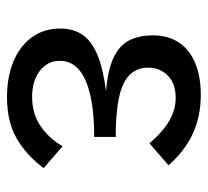

<svg xmlns="http://www.w3.org/2000/svg" viewBox="-42 -518 580 535"><g transform="rotate(90 247.5 -250.0)"><path d="M448 -82Q411 -33 364.5 -6.5Q318 20 250 20Q195 20 152 2.5Q109 -15 84 -48.5Q59 -82 59 -129Q59 -165 76.5 -190.5Q94 -216 132.5 -232Q171 -248 234 -256Q172 -261 138 -278Q104 -295 91 -322.5Q78 -350 78 -386Q78 -429 98 -459Q118 -489 155.5 -504.5Q193 -520 243 -520Q305 -520 353.5 -497Q402 -474 440 -430L379 -377Q346 -415 315.5 -432.5Q285 -450 252 -450Q212 -450 190 -428Q168 -406 168 -373Q168 -327 212 -305Q256 -283 361 -283V-223Q292 -223 244.5 -212Q197 -201 173 -180Q149 -159 149 -127Q149 -93 177 -71.5Q205 -50 249 -50Q297 -50 331.5 -74Q366 -98 387 -135Z"/></g></svg>

Font: Moderustic
Style: Regular
Weight: 400
Designer: Tural Alisoy
Foundry: TAFT Foundry
Version: Version 2.120